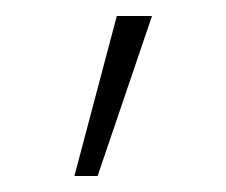

<svg xmlns="http://www.w3.org/2000/svg" viewBox="-20 -731 283 240"><path d="M73 -511 126 -711H170L102 -511Z"/></svg>

Font: Ysabeau ExtraLight
Style: Regular
Weight: 250
Designer: Christian Thalmann (Catharsis Fonts)
Version: Version 2.002